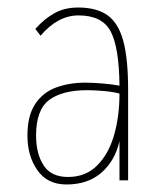

<svg xmlns="http://www.w3.org/2000/svg" viewBox="-20 -480 415 511"><path d="M157 11Q106 11 79.5 -27Q53 -65 53 -119Q53 -172 73.5 -203Q94 -234 129 -247Q164 -260 207 -260Q225 -260 251 -258Q277 -256 298 -252Q297 -354 274.5 -396.5Q252 -439 189 -439Q134 -439 88 -385L74 -403Q98 -430 125 -445Q152 -460 188 -460Q237 -460 266 -439.5Q295 -419 308 -371.5Q321 -324 321 -241V0H298V-104Q286 -52 250 -20.5Q214 11 157 11ZM76 -119Q76 -71 96 -40Q116 -9 161 -9Q208 -9 238.5 -39.5Q269 -70 283.5 -120Q298 -170 298 -231Q279 -236 254 -238Q229 -240 212 -240Q146 -240 111 -214Q76 -188 76 -119Z"/></svg>

Font: Inconsolata Condensed ExtraLight
Style: Regular
Weight: 200
Width: 3
Monospace: yes
Designer: Raph Levien, Cyreal, Brenton Simpson
Foundry: Raph Levien, Cyreal, Google
Version: Version 3.100; ttfautohint (v1.8.4.7-5d5b)